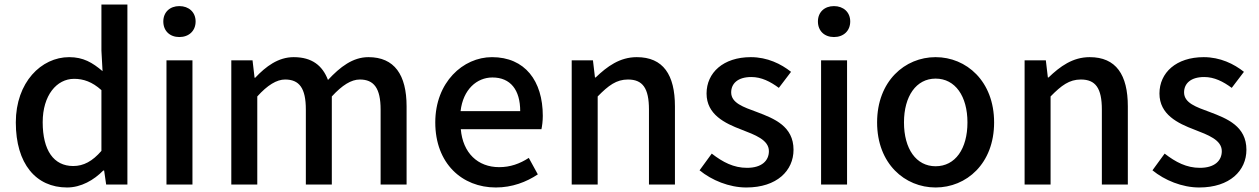

<svg xmlns="http://www.w3.org/2000/svg" viewBox="-20 -817 5573 850"><path d="M277 13C339 13 396 -20 437 -62H441L450 0H544V-797H429V-593L434 -502C389 -540 349 -564 286 -564C163 -564 50 -453 50 -275C50 -92 139 13 277 13ZM304 -82C218 -82 169 -151 169 -276C169 -395 231 -468 308 -468C349 -468 388 -455 429 -418V-149C389 -103 350 -82 304 -82Z M717 0H832V-550H717ZM774 -653C816 -653 846 -680 846 -722C846 -763 816 -790 774 -790C732 -790 703 -763 703 -722C703 -680 732 -653 774 -653Z M1004 0H1119V-390C1164 -440 1205 -465 1242 -465C1305 -465 1334 -427 1334 -332V0H1449V-390C1495 -440 1535 -465 1573 -465C1635 -465 1665 -427 1665 -332V0H1780V-346C1780 -486 1726 -564 1611 -564C1542 -564 1486 -521 1432 -463C1408 -526 1362 -564 1280 -564C1212 -564 1157 -523 1110 -473H1107L1098 -550H1004Z M2175 13C2247 13 2310 -11 2361 -45L2321 -118C2281 -92 2239 -77 2190 -77C2095 -77 2029 -140 2020 -245H2377C2380 -259 2383 -281 2383 -304C2383 -459 2304 -564 2158 -564C2030 -564 1907 -453 1907 -275C1907 -93 2026 13 2175 13ZM2019 -325C2030 -421 2091 -474 2160 -474C2240 -474 2283 -419 2283 -325Z M2511 0H2626V-390C2674 -439 2709 -465 2760 -465C2825 -465 2853 -427 2853 -332V0H2968V-346C2968 -486 2916 -564 2799 -564C2724 -564 2668 -523 2617 -474H2614L2605 -550H2511Z M3284 13C3420 13 3493 -62 3493 -154C3493 -258 3408 -292 3331 -321C3271 -343 3217 -361 3217 -408C3217 -446 3245 -476 3306 -476C3351 -476 3390 -456 3428 -428L3482 -499C3438 -534 3377 -564 3304 -564C3182 -564 3108 -495 3108 -403C3108 -310 3189 -271 3263 -243C3322 -220 3384 -198 3384 -148C3384 -106 3353 -74 3287 -74C3228 -74 3180 -99 3131 -137L3077 -63C3131 -19 3208 13 3284 13Z M3615 0H3730V-550H3615ZM3672 -653C3714 -653 3744 -680 3744 -722C3744 -763 3714 -790 3672 -790C3630 -790 3601 -763 3601 -722C3601 -680 3630 -653 3672 -653Z M4122 13C4258 13 4381 -92 4381 -275C4381 -458 4258 -564 4122 -564C3986 -564 3863 -458 3863 -275C3863 -92 3986 13 4122 13ZM4122 -81C4036 -81 3982 -158 3982 -275C3982 -391 4036 -469 4122 -469C4209 -469 4263 -391 4263 -275C4263 -158 4209 -81 4122 -81Z M4516 0H4631V-390C4679 -439 4714 -465 4765 -465C4830 -465 4858 -427 4858 -332V0H4973V-346C4973 -486 4921 -564 4804 -564C4729 -564 4673 -523 4622 -474H4619L4610 -550H4516Z M5289 13C5425 13 5498 -62 5498 -154C5498 -258 5413 -292 5336 -321C5276 -343 5222 -361 5222 -408C5222 -446 5250 -476 5311 -476C5356 -476 5395 -456 5433 -428L5487 -499C5443 -534 5382 -564 5309 -564C5187 -564 5113 -495 5113 -403C5113 -310 5194 -271 5268 -243C5327 -220 5389 -198 5389 -148C5389 -106 5358 -74 5292 -74C5233 -74 5185 -99 5136 -137L5082 -63C5136 -19 5213 13 5289 13Z"/></svg>

Font: Noto Sans HK Medium
Style: Regular
Weight: 500
Designer: Ryoko NISHIZUKA 西塚涼子 (kana, bopomofo & ideographs); Paul D. Hunt (Latin, Greek & Cyrillic); Sandoll Communications 산돌커뮤니
Foundry: Adobe
Version: Version 2.002;hotconv 1.0.116;makeotfexe 2.5.65601